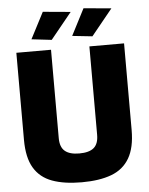

<svg xmlns="http://www.w3.org/2000/svg" viewBox="-59 -922 760 982"><g transform="rotate(-5 321.0 -431.0)"><path d="M321 12Q231 12 169.5 -10.5Q108 -33 76.5 -86Q45 -139 45 -230V-677H223V-223Q223 -177 247.5 -156.5Q272 -136 321 -136Q372 -136 396 -156.5Q420 -177 420 -223V-677H598V-232Q598 -142 566.5 -88Q535 -34 473.5 -11Q412 12 321 12ZM440 -727 337 -738 407 -874 549 -861ZM231 -727 128 -739 198 -874 340 -861Z"/></g></svg>

Font: Cairo Play Black
Style: Regular
Weight: 900
Version: Version 3.119